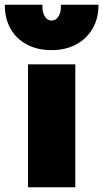

<svg xmlns="http://www.w3.org/2000/svg" viewBox="-56 -792 436 812"><path d="M62.5 0V-520H262.5V0ZM162.5 -580Q102 -580 57.2 -604Q12.5 -628 -11.8 -671.2Q-36 -714.5 -35.5 -772H123.5Q122 -741.5 133 -723.2Q144 -705 162.5 -705Q180.5 -705 191.8 -723.2Q203 -741.5 201.5 -772H360.5Q361 -715.5 336.2 -672.2Q311.5 -629 266.8 -604.5Q222 -580 162.5 -580Z"/></svg>

Font: Geologica Black
Style: Regular
Weight: 900
Designer: Sindre Bremnes, Frode Helland
Foundry: Monokrom Skriftforlag AS
Version: Version 1.010;gftools[0.9.28]